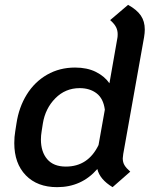

<svg xmlns="http://www.w3.org/2000/svg" viewBox="-20 -761 625 793"><path d="M489 -125Q487 -111 487 -107Q487 -91 494 -79Q501 -67 518 -52L445 12Q392 -20 382 -63Q317 12 216 12Q134 12 86.5 -37Q39 -86 39 -170Q39 -196 43 -219L48 -251Q58 -318 90.5 -370.5Q123 -423 174.5 -452.5Q226 -482 290 -482Q340 -482 376 -464Q412 -446 432 -417L465 -605Q466 -610 466 -620Q466 -636 459 -649.5Q452 -663 435 -678L509 -741Q545 -721 561.5 -697Q578 -673 578 -639Q578 -625 575 -607ZM413 -308Q407 -354 379 -375.5Q351 -397 309 -397Q250 -397 208.5 -355Q167 -313 157 -251L152 -219Q149 -201 149 -185Q149 -134 175 -103.5Q201 -73 252 -73Q344 -73 387 -162Z"/></svg>

Font: KoHo SemiBold
Style: Italic
Weight: 600
Italic angle: -10°
Version: Version 1.000; ttfautohint (v1.6)